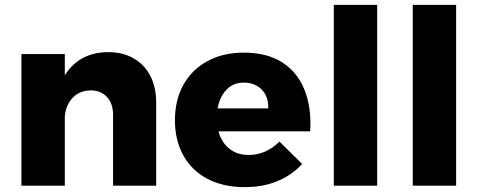

<svg xmlns="http://www.w3.org/2000/svg" viewBox="-20 -762 1965 788"><path d="M444 -291Q444 -337 419 -364Q394 -391 352 -391Q302 -390 273.5 -355.5Q245 -321 245 -267H203Q203 -359 230 -421.5Q257 -484 306.5 -516Q356 -548 425 -548Q484 -548 528.5 -522.5Q573 -497 597 -450.5Q621 -404 621 -341V0H444ZM68 -540H246V0H68Z M1081 -317Q1082 -350 1069.5 -373.5Q1057 -397 1034 -410Q1011 -423 981 -423Q946 -423 921.5 -404.5Q897 -386 883.5 -353.5Q870 -321 870 -278Q870 -231 886 -197Q902 -163 931.5 -144.5Q961 -126 1000 -126Q1072 -126 1127 -181L1220 -89Q1179 -44 1119.5 -19Q1060 6 984 6Q896 6 831.5 -28Q767 -62 732.5 -124Q698 -186 698 -268Q698 -352 733 -414.5Q768 -477 832 -511.5Q896 -546 980 -546Q1075 -546 1137.5 -506.5Q1200 -467 1229.5 -394Q1259 -321 1253 -223H845V-317Z M1350 -742H1528V0H1350Z M1674 -742H1852V0H1674Z"/></svg>

Font: Alexandria
Style: Bold
Weight: 700
Designer: Mohamed Gaber
Foundry: Kief Type Foundry
Version: Version 5.100